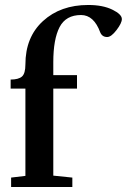

<svg xmlns="http://www.w3.org/2000/svg" viewBox="-20 -747 507 767"><path d="M24.4 0V-37.6L81.5 -44.4V-393.1H22.5V-429.2Q54.2 -429.2 67.9 -441.4Q81.5 -453.6 81.5 -489.7Q81.5 -598.6 151.6 -662.8Q221.7 -727.1 332.5 -727.1Q390.6 -727.1 428.7 -708.5Q466.8 -689.9 466.8 -670.9Q466.8 -654.8 445.6 -627Q424.3 -599.1 408.2 -599.1Q388.2 -599.1 380.4 -617.7Q355 -687 303.7 -687Q243.2 -687 218 -638.7Q192.9 -590.3 192.9 -498.5V-446.8H287.6V-393.1H192.9V-45.4L269 -37.6V0Z"/></svg>

Font: Elstob 8pt SemiBold
Style: Regular
Weight: 600
Designer: Peter S. Baker
Version: Version 1.015